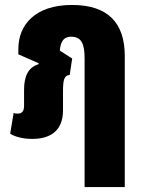

<svg xmlns="http://www.w3.org/2000/svg" viewBox="-20 -551 575 774"><path d="M110 9C183 9 234 -24 234 -106V-181C234 -228 238 -247 261 -249L271 -315L221 -347C224 -377 232 -403 267 -403C309 -403 321 -373 321 -316V203H483V-325C483 -460 414 -531 270 -531C123 -531 54 -452 54 -354V-332L136 -296L135 -292C94 -279 77 -245 77 -188V-125C77 -103 69 -93 51 -93C46 -93 41 -93 35 -96L21 -12C40 0 71 9 110 9Z"/></svg>

Font: Noto Sans Thai UI ExtCond Blk
Style: Regular
Weight: 900
Width: 2
Designer: Monotype Design Team
Foundry: Monotype Imaging Inc.
Version: Version 2.000